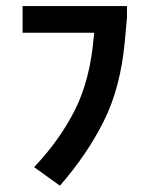

<svg xmlns="http://www.w3.org/2000/svg" viewBox="-20 -582 478 618"><path d="M388.7 -562.5V-525.4L381.8 -449.2Q368.2 -300.8 314.5 -192.9Q260.7 -85 172.9 15.6L89.8 -43.9Q172.9 -131.8 221.7 -229Q270.5 -326.2 282.2 -466.8L283.2 -476.6H52.7V-562.5Z"/></svg>

Font: Sudo
Style: Bold
Weight: 700
Monospace: yes
Designer: Jens Kutilek
Foundry: Jens Kutilek
Version: Version 0.040